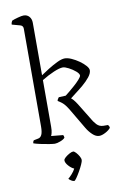

<svg xmlns="http://www.w3.org/2000/svg" viewBox="-110 -861 751 1166"><g transform="rotate(-10 266.0 -278.5)"><path d="M174 0Q165 0 139 -4Q113 -8 86 -14Q59 -20 45 -25Q45 -31 47 -36Q49 -41 52 -43L77 -48Q93 -50 101 -66.5Q109 -83 109 -118V-721Q109 -739 92 -744L41 -758Q41 -765 43.5 -771.5Q46 -778 48 -781Q61 -787 85.5 -793.5Q110 -800 121 -800Q143 -800 156 -785Q169 -770 169 -747V-423Q189 -437 218 -455Q247 -473 275 -486.5Q303 -500 322 -500Q340 -500 363.5 -489.5Q387 -479 409 -463.5Q431 -448 445.5 -431.5Q460 -415 460 -403Q460 -384 442 -361.5Q424 -339 398.5 -317.5Q373 -296 350 -279Q327 -262 318 -254Q323 -251 331.5 -241.5Q340 -232 353 -212L410 -119Q424 -93 441 -74.5Q458 -56 484 -56H510Q513 -54 516 -49Q519 -44 519 -37Q508 -23 486 -11.5Q464 0 448 0Q427 0 406.5 -19.5Q386 -39 372 -63L300 -185Q278 -222 261 -235Q244 -248 235 -253Q236 -260 240 -265.5Q244 -271 246 -274L289 -276Q297 -282 313.5 -295.5Q330 -309 348.5 -325.5Q367 -342 380.5 -357Q394 -372 396 -381Q396 -393 378 -408.5Q360 -424 337 -436Q314 -448 301 -448Q281 -448 244.5 -432.5Q208 -417 169 -393V-105Q169 -83 165.5 -69Q162 -55 159 -50L232 -43Q234 -41 235.5 -36.5Q237 -32 237 -26Q229 -16 208 -8Q187 0 174 0ZM251 243Q242 243 232 236.5Q222 230 217 224Q228 215 241.5 200Q255 185 263 169Q246 162 229.5 143.5Q213 125 213 110Q213 102 224.5 92Q236 82 250.5 74Q265 66 274 66Q281 66 291.5 77.5Q302 89 309.5 102.5Q317 116 317 125Q317 133 308.5 152Q300 171 288 192Q276 213 265.5 228Q255 243 251 243Z"/></g></svg>

Font: Texturina 72pt ExtraLight
Style: Regular
Weight: 200
Designer: Guillermo Torres Carreño
Foundry: Omnibus-Type
Version: Version 1.002; ttfautohint (v1.8.3)